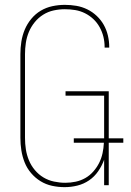

<svg xmlns="http://www.w3.org/2000/svg" viewBox="-20 -763 540 791"><path d="M246 8Q220 8 194.5 2.5Q169 -3 147 -16.5Q125 -30 108 -50Q91 -70 81.5 -94Q72 -118 68 -143.5Q64 -169 64 -195V-540Q64 -566 68 -591.5Q72 -617 82 -641Q92 -665 109 -685.5Q126 -706 148 -719Q170 -732 195.5 -737.5Q221 -743 247 -743Q271 -743 294.5 -739Q318 -735 339.5 -724.5Q361 -714 378.5 -697.5Q396 -681 407.5 -660.5Q419 -640 424.5 -616.5Q430 -593 430 -570V-567H411V-569Q411 -591 406 -611.5Q401 -632 390.5 -651Q380 -670 364.5 -684.5Q349 -699 330 -708.5Q311 -718 290 -721.5Q269 -725 247 -725Q224 -725 201 -720Q178 -715 158 -702.5Q138 -690 123 -671.5Q108 -653 99 -631.5Q90 -610 86.5 -586.5Q83 -563 83 -540V-195Q83 -171 86.5 -148Q90 -125 99 -103Q108 -81 123.5 -62.5Q139 -44 159 -32Q179 -20 202.5 -15Q226 -10 249 -10Q271 -10 292 -14.5Q313 -19 331.5 -29.5Q350 -40 364.5 -56.5Q379 -73 388.5 -92Q398 -111 402.5 -132Q407 -153 408 -175H284V-193H409V-369H250V-387H428V-193H488V-175H428V0H409V-105Q400 -80 384.5 -57.5Q369 -35 347 -20Q325 -5 299 1.5Q273 8 246 8Z"/></svg>

Font: Iosevka Curly Thin
Style: Regular
Weight: 100
Monospace: yes
Designer: Belleve Invis
Foundry: Belleve Invis
Version: Version 22.1.2; ttfautohint (v1.8.4)